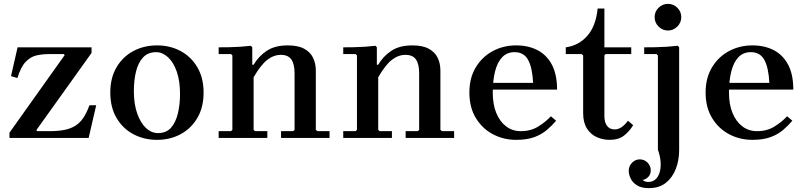

<svg xmlns="http://www.w3.org/2000/svg" viewBox="-20 -714 4161 994"><path d="M443 -169H478L439 0H29V-27L315 -429L310 -434H235Q199 -434 168.5 -427Q138 -420 113 -394Q88 -368 70 -310L37 -320L71 -469H454V-440L168 -40L173 -35H238Q281 -35 313.5 -41.5Q346 -48 370 -63Q394 -78 411.5 -104Q429 -130 443 -169Z M793 -479Q860 -479 914.5 -450Q969 -421 1001.5 -366Q1034 -311 1034 -235Q1034 -158 1001.5 -103Q969 -48 914.5 -19Q860 10 793 10Q726 10 671 -19Q616 -48 583.5 -103Q551 -158 551 -235Q551 -311 583.5 -366Q616 -421 671 -450Q726 -479 793 -479ZM798 -25Q841 -25 865.5 -53Q890 -81 901 -127Q912 -173 912 -227Q912 -295 895 -343.5Q878 -392 849.5 -418Q821 -444 788 -444Q746 -444 720.5 -416.5Q695 -389 684 -343Q673 -297 673 -242Q673 -175 690.5 -126Q708 -77 736 -51Q764 -25 798 -25Z M1615 -42 1623 -35H1686V0H1435V-35H1498L1505 -42V-334Q1505 -382 1488.5 -406Q1472 -430 1434 -430Q1397 -430 1363.5 -404Q1330 -378 1293 -314V-42L1300 -35H1364V0H1112V-35H1176L1183 -42V-427L1176 -434H1112V-469Q1138 -469 1167 -469.5Q1196 -470 1224.5 -472Q1253 -474 1279 -477L1286 -469V-379H1293Q1319 -423 1361 -451Q1403 -479 1470 -479Q1523 -479 1555 -461.5Q1587 -444 1601 -414.5Q1615 -385 1615 -349Z M2260 -42 2268 -35H2331V0H2080V-35H2143L2150 -42V-334Q2150 -382 2133.5 -406Q2117 -430 2079 -430Q2042 -430 2008.5 -404Q1975 -378 1938 -314V-42L1945 -35H2009V0H1757V-35H1821L1828 -42V-427L1821 -434H1757V-469Q1783 -469 1812 -469.5Q1841 -470 1869.5 -472Q1898 -474 1924 -477L1931 -469V-379H1938Q1964 -423 2006 -451Q2048 -479 2115 -479Q2168 -479 2200 -461.5Q2232 -444 2246 -414.5Q2260 -385 2260 -349Z M2676 -35Q2728 -35 2766.5 -59Q2805 -83 2832 -112L2859 -89Q2838 -64 2811 -41Q2784 -18 2746 -4Q2708 10 2652 10Q2587 10 2532 -19Q2477 -48 2443.5 -103Q2410 -158 2410 -235Q2410 -311 2443.5 -366Q2477 -421 2532 -450Q2587 -479 2652 -479Q2715 -479 2762.5 -454.5Q2810 -430 2837 -379.5Q2864 -329 2864 -250H2511V-285H2740Q2736 -364 2714 -404Q2692 -444 2644 -444Q2605 -444 2580 -418Q2555 -392 2543 -344.5Q2531 -297 2531 -235Q2531 -173 2549.5 -128.5Q2568 -84 2600.5 -59.5Q2633 -35 2676 -35Z M3231 -89 3258 -66Q3238 -33 3210 -11.5Q3182 10 3135 10Q3101 10 3069.5 -4Q3038 -18 3018.5 -49Q2999 -80 2999 -128V-427L2991 -434H2909V-469Q2976 -478 3020.5 -528.5Q3065 -579 3074 -670H3109V-469H3248V-434H3115L3109 -427V-113Q3109 -80 3123 -62Q3137 -44 3162 -44Q3180 -44 3197 -55Q3214 -66 3231 -89Z M3339 260Q3300 260 3277 245Q3254 230 3244.5 209Q3235 188 3235 171Q3235 146 3252 128.5Q3269 111 3292 111Q3316 111 3332.5 128Q3349 145 3349 168Q3349 188 3337 201Q3325 214 3307 218Q3312 222 3319 225Q3326 228 3336 228Q3358 228 3373 215Q3388 202 3395 178.5Q3402 155 3400 125Q3398 95 3386 61V-427L3379 -434H3315V-469Q3341 -469 3371.5 -469.5Q3402 -470 3432.5 -472Q3463 -474 3489 -477L3496 -469V64Q3496 116 3478.5 161Q3461 206 3426.5 233Q3392 260 3339 260ZM3438 -556Q3410 -556 3389.5 -576.5Q3369 -597 3369 -625Q3369 -654 3389.5 -674Q3410 -694 3438 -694Q3466 -694 3486.5 -674Q3507 -654 3507 -625Q3507 -597 3486.5 -576.5Q3466 -556 3438 -556Z M3899 -35Q3951 -35 3989.5 -59Q4028 -83 4055 -112L4082 -89Q4061 -64 4034 -41Q4007 -18 3969 -4Q3931 10 3875 10Q3810 10 3755 -19Q3700 -48 3666.5 -103Q3633 -158 3633 -235Q3633 -311 3666.5 -366Q3700 -421 3755 -450Q3810 -479 3875 -479Q3938 -479 3985.5 -454.5Q4033 -430 4060 -379.5Q4087 -329 4087 -250H3734V-285H3963Q3959 -364 3937 -404Q3915 -444 3867 -444Q3828 -444 3803 -418Q3778 -392 3766 -344.5Q3754 -297 3754 -235Q3754 -173 3772.5 -128.5Q3791 -84 3823.5 -59.5Q3856 -35 3899 -35Z"/></svg>

Font: Brygada 1918 SemiBold
Style: Regular
Weight: 600
Designer: Mateusz Machalski | Borys Kosmynka | Przemek Hoffer
Foundry: NIEPODLEGLA 2018
Version: Version 3.006